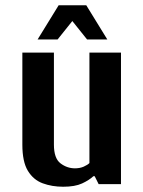

<svg xmlns="http://www.w3.org/2000/svg" viewBox="-20 -700 545 730"><path d="M220 10Q178 10 142.5 -3Q107 -16 86 -50.5Q65 -85 65 -150V-500H185V-150Q185 -98 210 -79Q235 -60 265 -60Q284 -60 298.5 -66.5Q313 -73 320 -80V-500H440V0H355L340 -30H335Q319 -15 292 -2.5Q265 10 220 10ZM123 -550 203 -680H308L388 -550H311L255 -620L199 -550Z"/></svg>

Font: Cuprum
Style: Regular
Weight: 400
Designer: Jovanny Lemonad
Foundry: Jovanny Lemonad
Version: Version 3.000